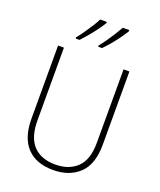

<svg xmlns="http://www.w3.org/2000/svg" viewBox="-171 -1056 976 1171"><g transform="rotate(20 317.0 -470.5)"><path d="M549 -240Q549 -111 485 -50.5Q421 10 316 10Q205 10 145.5 -53.5Q86 -117 86 -241V-714H124V-243Q124 -132 174.5 -79Q225 -26 317 -26Q406 -26 458.5 -77Q511 -128 511 -237V-714H549ZM462 -943Q450 -923 430 -895Q410 -867 386.5 -839Q363 -811 343 -791H318V-799Q335 -819 354.5 -847Q374 -875 391.5 -903Q409 -931 420 -951H462ZM316 -943Q304 -923 284 -895.5Q264 -868 240.5 -840Q217 -812 197 -791H172V-799Q189 -819 208.5 -847Q228 -875 245.5 -902.5Q263 -930 273 -951H316Z"/></g></svg>

Font: Noto Sans Telugu SemiCondensed ExtraLight
Style: Regular
Weight: 200
Width: 4
Designer: Jelle Bosma - Monotype Design Team
Foundry: Monotype Imaging Inc.
Version: Version 2.005; ttfautohint (v1.8.4.7-5d5b)